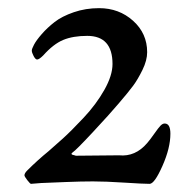

<svg xmlns="http://www.w3.org/2000/svg" viewBox="-20 -449 455 471"><path d="M272 -68Q312 -64 341 -98Q348 -106 358.5 -121Q369 -136 374 -141Q379 -146 384 -146Q398 -146 398 -121Q398 -86 378.5 -42Q359 2 347 2Q331 2 285 -1Q239 -4 208 -4Q179 -4 142.5 -2.5Q106 -1 81 0L56 2Q54 2 47 -7Q40 -16 40 -19Q40 -24 47 -31Q72 -56 99 -78Q114 -91 134 -109Q154 -127 185 -160Q216 -193 236 -228.5Q256 -264 256 -292Q256 -361 194 -361Q159 -361 135 -351Q111 -341 86 -313Q76 -303 71 -303Q67 -303 62.5 -311.5Q58 -320 58 -325Q58 -329 63.5 -339.5Q69 -350 82.5 -365.5Q96 -381 114 -395Q132 -409 161 -419Q190 -429 223 -429Q272 -429 306.5 -398Q341 -367 341 -321Q341 -301 329.5 -277.5Q318 -254 306.5 -238.5Q295 -223 271 -195Q249 -169 207.5 -124.5Q166 -80 158 -75Q151 -70 163 -68Q165 -67 167 -67Z"/></svg>

Font: EB Garamond 08
Style: Regular
Weight: 400
Version: Version 0.016 ; ttfautohint (v1.5)